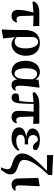

<svg xmlns="http://www.w3.org/2000/svg" viewBox="1390 -2264 1107 3927"><g transform="rotate(90 1943.5 -300.5)"><path d="M306 17C373 17 411 -14 441 -79L431 -97C414 -88 397 -84 376 -84C335 -84 310 -111 307 -181L300 -433L517 -426L511 -551H249C117 -551 57 -521 10 -446L17 -411L235 -432C211 -338 181 -219 181 -116C181 -20 235 17 306 17Z M583 213 592 219 767 188 739 -57C774 -13 824 17 888 17C1002 17 1121 -90 1121 -273C1121 -482 996 -563 858 -563C696 -563 593 -466 593 -242V-45ZM737 -91V-402C738 -480 776 -528 842 -528C905 -528 970 -441 970 -271C970 -107 910 -48 831 -48C792 -48 760 -66 737 -91Z M1442 16C1503 16 1564 -13 1602 -99C1618 -18 1655 17 1722 17C1777 17 1819 -16 1836 -57L1824 -71C1813 -65 1802 -60 1785 -60C1750 -60 1733 -85 1733 -140C1733 -242 1750 -393 1773 -546L1763 -555L1612 -535L1606 -468C1575 -528 1521 -563 1451 -563C1323 -563 1223 -455 1223 -264C1223 -88 1313 16 1442 16ZM1602 -412 1596 -235C1590 -95 1537 -43 1489 -43C1423 -43 1376 -110 1376 -276C1376 -449 1427 -505 1491 -505C1536 -505 1576 -479 1602 -412Z M2375 17C2435 17 2480 -14 2505 -78L2494 -93C2475 -84 2461 -79 2436 -79C2400 -79 2374 -107 2371 -176L2363 -432L2515 -426L2509 -551H2111C2000 -551 1927 -522 1865 -459L1876 -414L2070 -433C2066 -346 2061 -237 2047 -144C2000 -139 1958 -134 1914 -128C1897 -110 1890 -86 1890 -61C1890 -12 1927 16 1975 16C2051 16 2088 -45 2095 -164C2102 -242 2104 -349 2105 -435H2264C2256 -325 2247 -208 2247 -122C2247 -24 2302 17 2375 17Z M2812 17C2926 17 3021 -41 3064 -120L3044 -143C2994 -100 2942 -80 2856 -80C2772 -80 2737 -117 2737 -163C2737 -218 2768 -254 2872 -254C2885 -254 2899 -254 2933 -252V-323C2907 -321 2890 -321 2869 -321C2778 -321 2742 -365 2742 -426C2742 -486 2783 -522 2843 -522H2856L2901 -471C2941 -424 2964 -421 2996 -421C3034 -421 3054 -444 3053 -483C3029 -535 2938 -563 2842 -563C2683 -563 2608 -492 2608 -412C2608 -349 2659 -299 2781 -284C2634 -264 2585 -200 2585 -133C2585 -37 2685 17 2812 17Z M3403 233H3449C3510 159 3547 105 3547 46C3547 -26 3513 -73 3394 -111C3285 -145 3251 -177 3251 -240C3251 -365 3350 -518 3561 -741V-815L3152 -834V-708H3474C3236 -476 3118 -336 3118 -205C3118 -103 3180 -41 3325 2C3427 33 3441 53 3441 97C3441 135 3427 180 3403 233Z M3755 16C3819 16 3866 -19 3880 -53L3868 -71C3857 -66 3844 -62 3826 -62C3796 -62 3772 -78 3772 -131C3772 -198 3774 -290 3790 -552L3782 -559L3619 -530L3630 -123C3632 -33 3682 16 3755 16Z"/></g></svg>

Font: Source Han Serif KR Heavy
Style: Regular
Weight: 900
Designer: Ryoko NISHIZUKA 西塚涼子 (kana & ideographs); Frank Grießhammer (Latin, Greek & Cyrillic); Wenlong ZHANG 张文龙 (bopomofo); San
Foundry: Adobe
Version: Version 2.001;hotconv 1.1.0;makeotfexe 2.6.0